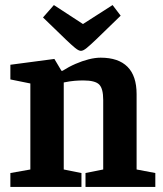

<svg xmlns="http://www.w3.org/2000/svg" viewBox="-20 -739 643 759"><path d="M300 -538Q291 -538 277 -549.5Q263 -561 241 -582L150 -670L193 -719L308 -644L425 -719L457 -677L359 -582Q337 -561 323 -549.5Q309 -538 300 -538ZM21 0V-55L100 -69V-409L21 -425V-483L195 -506L223 -459H227Q252 -475 278.5 -486.5Q305 -498 330.5 -504.5Q356 -511 378 -511Q448 -511 484 -475Q520 -439 520 -367V-69L594 -55V0H318V-55L388 -69V-344Q388 -389 372 -405Q356 -421 309 -421Q293 -421 274.5 -419.5Q256 -418 232 -413V-69L302 -55V0Z"/></svg>

Font: Faustina VF Beta
Style: Regular
Weight: 400
Designer: Alfonso Garcia
Foundry: Omnibus-Type
Version: Version 1.006